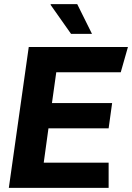

<svg xmlns="http://www.w3.org/2000/svg" viewBox="-20 -915 643 935"><path d="M326 -750H428L356 -895H228L226 -892ZM23 0H509V-123H193L216 -290H509L526 -413H233L254 -563H568L603 -686H120Z"/></svg>

Font: Chivo
Style: Bold Italic
Weight: 700
Italic angle: -8°
Designer: Hector Gatti
Foundry: Omnibus-Type
Version: Version 1.003;PS 001.003;hotconv 1.0.70;makeotf.lib2.5.58329